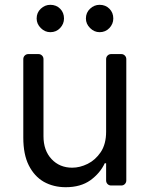

<svg xmlns="http://www.w3.org/2000/svg" viewBox="-20 -770 621 797"><path d="M161.9 -15.3Q122.5 -38 99.4 -83.8Q76.7 -128.9 76.7 -198.9V-524.5Q76.7 -533.4 82.7 -539.4Q88.8 -545.5 97.7 -545.5H139.9Q148.4 -545.5 154.5 -539.4Q160.5 -533.4 160.5 -524.5V-204.5Q160.5 -145.2 194.2 -109.4Q227.6 -73.9 279.8 -73.9Q311.4 -73.9 343.8 -89.8Q376.1 -105.8 398.4 -138.8Q420.5 -172.2 420.5 -223V-524.5Q420.5 -533.4 426.5 -539.4Q432.5 -545.5 441.4 -545.5H483.7Q492.2 -545.5 498.2 -539.4Q504.3 -533.4 504.3 -524.5V-21Q504.3 -12.1 498.2 -6Q492.2 0 483.7 0H441.4Q432.5 0 426.5 -6Q420.5 -12.1 420.5 -21V-92.3H414.8Q395.6 -51.1 355.1 -21.7Q314.6 7.1 252.8 7.1Q202.1 7.1 161.9 -15.3ZM132.1 -693.2Q132.1 -717.7 149.3 -733.8Q166.5 -750 188.9 -750Q213.4 -750 229.6 -733.8Q245.7 -717.7 245.7 -693.2Q245.7 -670.8 229.6 -653.6Q213.4 -636.4 188.9 -636.4Q166.5 -636.4 149.3 -653.6Q132.1 -670.8 132.1 -693.2ZM336.6 -693.2Q336.6 -717.7 353.9 -733.8Q371.1 -750 393.5 -750Q418 -750 434.1 -733.8Q450.3 -717.7 450.3 -693.2Q450.3 -670.8 434.1 -653.6Q418 -636.4 393.5 -636.4Q371.1 -636.4 353.9 -653.6Q336.6 -670.8 336.6 -693.2Z"/></svg>

Font: DeltaSans
Style: Regular
Weight: 400
Designer: Rasmus Andersson
Foundry: rsms
Version: Version 3.012